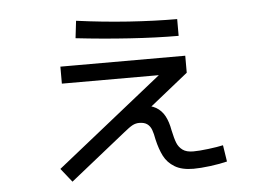

<svg xmlns="http://www.w3.org/2000/svg" viewBox="-47 -651 1031 736"><g transform="rotate(-5 469.0 -283.5)"><path d="M161.1 -29.3 203.1 23.4 417 -147.5C432 -159.8 443.5 -168.1 451.7 -172.4C459.8 -176.6 468.4 -178.7 477.5 -178.7C490.6 -178.7 500.8 -175.9 508.3 -170.4C515.8 -164.9 521.3 -157.2 524.9 -147.5C528.5 -137.7 531.6 -125.3 534.2 -110.4C540 -85 547.5 -63.3 556.6 -45.4C565.8 -27.5 579.4 -13 597.7 -2C615.9 9.1 640 14.6 669.9 14.6C687.5 14.6 709 13 734.4 9.8C759.8 6.5 781.6 2.6 799.8 -2L790 -65.4C775.7 -62.2 756.7 -59.1 732.9 -56.2C709.1 -53.2 689.8 -51.8 674.8 -51.8C657.2 -51.8 643.6 -55.3 633.8 -62.5C624 -69.7 616.9 -78.9 612.3 -90.3C607.7 -101.7 603.2 -118.2 598.6 -139.6C594.7 -161.8 588.7 -180.3 580.6 -195.3C572.4 -210.3 561.4 -221.8 547.4 -230C533.4 -238.1 516 -242.2 495.1 -242.2C480.1 -242.2 467.4 -238.6 457 -231.4C446.6 -224.3 439.8 -214.2 436.5 -201.2L474.6 -193.4L675.8 -354.5V-419.9H195.3V-354.5H618.2L611.3 -388.7ZM468.8 -504.9C537.8 -500.3 600.6 -498 657.2 -498V-562.5C599.9 -562.5 537.9 -564.8 471.2 -569.3C404.5 -573.9 337.6 -580.7 270.5 -589.8L262.7 -523.4C331.1 -515.6 399.7 -509.4 468.8 -504.9Z"/></g></svg>

Font: Pretendard Variable
Style: Regular
Weight: 400
Designer: Base glyphs from Inter by Rasmus Andersson; Hangeul glyphs from Noto Sans CJK(Source Han Sans) by Jang Soo-young and Kan
Foundry: Kil Hyung-jin
Version: Version 1.309;Glyphs 3.2 (3225)